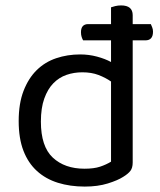

<svg xmlns="http://www.w3.org/2000/svg" viewBox="-20 -676 590 709"><path d="M470 -76Q470 -56 461.5 -45Q453 -34 435 -23Q415 -10 378 1.5Q341 13 293 13Q239 13 194 -1Q149 -15 116.5 -44.5Q84 -74 66.5 -119.5Q49 -165 49 -229Q49 -294 67 -340.5Q85 -387 115.5 -417Q146 -447 187.5 -461Q229 -475 276 -475Q308 -475 338 -467Q368 -459 390 -447V-527H287Q284 -532 281.5 -539.5Q279 -547 279 -557Q279 -587 306 -587H390V-649Q395 -651 405.5 -653.5Q416 -656 427 -656Q470 -656 470 -620V-587H537Q539 -582 542 -575Q545 -568 545 -559Q545 -527 517 -527H470ZM390 -375Q370 -389 344 -399Q318 -409 284 -409Q253 -409 225.5 -399.5Q198 -390 177 -368.5Q156 -347 143.5 -312Q131 -277 131 -227Q131 -135 175 -94Q219 -53 292 -53Q327 -53 349.5 -60.5Q372 -68 390 -79Z"/></svg>

Font: Baloo Thambi 2
Style: Regular
Weight: 400
Designer: Aadarsh Rajan and Ek Type
Foundry: Ek Type
Version: Version 1.640;hotconv 1.0.111;makeotfexe 2.5.65597; ttfautoh